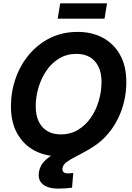

<svg xmlns="http://www.w3.org/2000/svg" viewBox="-20 -931 793 1157"><path d="M339.4 11.2Q252 11.2 185.8 -24.9Q119.6 -61 82.8 -128.4Q45.9 -195.8 45.9 -289.6Q45.9 -377.9 74.2 -458.7Q102.5 -539.6 155.8 -602.8Q209 -666 283 -702.4Q356.9 -738.8 447.8 -738.8Q535.2 -738.8 601.1 -702.6Q667 -666.5 704.1 -599.4Q741.2 -532.2 741.2 -437.5Q741.2 -348.1 712.4 -267.3Q683.6 -186.5 630.1 -123.8Q576.7 -61 502.9 -24.9Q429.2 11.2 339.4 11.2ZM345.7 -121.1Q405.3 -121.1 450.9 -148.9Q496.6 -176.8 528.1 -222.9Q559.6 -269 575.7 -325Q591.8 -380.9 591.8 -437Q591.8 -492.2 573.2 -529.8Q554.7 -567.4 521 -586.9Q487.3 -606.4 441.4 -606.4Q382.3 -606.4 336.4 -578.6Q290.5 -550.8 259.3 -504.6Q228 -458.5 211.7 -402.8Q195.3 -347.2 195.3 -290.5Q195.3 -235.8 213.9 -198Q232.4 -160.2 266.1 -140.6Q299.8 -121.1 345.7 -121.1ZM332 205.6Q270 205.6 238.3 179.7Q206.5 153.8 214.8 105Q221.2 66.4 248.5 39.3Q275.9 12.2 316.2 -9.3Q356.4 -30.8 403.8 -53.5Q451.2 -76.2 498.8 -106Q546.4 -135.7 587.9 -179Q629.4 -222.2 658 -285.2Q686.5 -348.1 694.8 -437.5H741.2Q735.8 -344.2 713.4 -276.1Q690.9 -208 657.5 -160.2Q624 -112.3 585 -79.8Q545.9 -47.4 507.1 -25.4Q468.3 -3.4 435.5 13.2Q402.8 29.8 381.6 45.4Q360.4 61 356.9 81.5Q354.5 97.7 362.5 105.7Q370.6 113.8 390.6 113.8Q398.4 113.8 406.5 113Q414.6 112.3 421.4 111.3L414.1 200.2Q397 202.1 374.3 203.9Q351.6 205.6 332 205.6ZM625 -911.1 609.9 -818.4H327.6L342.8 -911.1Z"/></svg>

Font: Inter 28pt
Style: Bold Italic
Weight: 700
Italic angle: -9.3988°
Designer: Rasmus Andersson
Foundry: rsms
Version: Version 4.001;git-66647c0bb